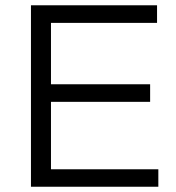

<svg xmlns="http://www.w3.org/2000/svg" viewBox="-20 -710 671 730"><path d="M582 0H97.7V-689.9H577.1V-623H173.8V-389.6H550.8V-322.8H173.8V-66.4H582Z"/></svg>

Font: SakalBharati
Style: Regular
Weight: 400
Designer: CDAC GIST
Foundry: CDAC
Version: 13.02